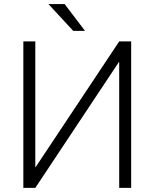

<svg xmlns="http://www.w3.org/2000/svg" viewBox="-20 -912 750 932"><path d="M558.6 -710.9H616.7V0H558.6V-610.4L557.1 -610.8L151.4 0H93.3V-710.9H151.4V-101.1L152.8 -100.6ZM392.6 -762.2H335.4L215.3 -892.1H293.9Z"/></svg>

Font: Franko
Style: Light
Weight: 300
Designer: Google
Version: Version 1.200310; 2013